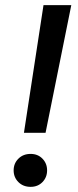

<svg xmlns="http://www.w3.org/2000/svg" viewBox="-20 -720 305 746"><path d="M73 -204 149 -700H257L157 -204ZM99 6Q70 6 51.5 -12.5Q33 -31 33 -58Q33 -85 51.5 -103.5Q70 -122 99 -122Q127 -122 145 -103.5Q163 -85 163 -58Q163 -31 145 -12.5Q127 6 99 6Z"/></svg>

Font: DM Sans 24pt Medium
Style: Italic
Weight: 500
Italic angle: -10°
Designer: Colophon Foundry, Jonny Pinhorn
Foundry: Colophon Foundry
Version: Version 4.004;gftools[0.9.30]